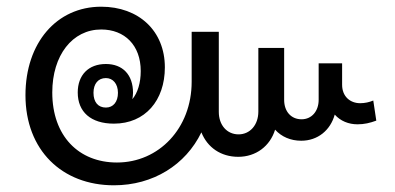

<svg xmlns="http://www.w3.org/2000/svg" viewBox="-20 -563 1178 573"><path d="M320 -10C437 -10 534 -71 581 -168C599 -123 639 -95 691 -95C744 -95 786 -127 801 -176C820 -155 847 -143 879 -143C928 -143 966 -174 979 -221C996 -202 1020 -192 1047 -192C1067 -192 1084 -196 1103 -203L1094 -263C1082 -258 1069 -255 1055 -255C1025 -255 1001 -275 1001 -310V-374H931V-265C931 -231 910 -207 880 -207C849 -207 828 -230 828 -265V-420H751V-230C751 -190 726 -162 692 -162C657 -162 633 -190 633 -229V-468H552V-319C552 -180 454 -78 329 -78C215 -78 136 -157 136 -287C136 -398 196 -475 282 -475C352 -475 400 -428 400 -351C400 -316 391 -286 375 -267C376 -273 377 -280 377 -286C377 -340 346 -372 296 -372C244 -372 212 -339 212 -287C212 -229 251 -194 320 -194C413 -194 472 -263 472 -362C472 -471 394 -543 282 -543C149 -543 56 -435 56 -279C56 -115 165 -10 320 -10ZM296 -242C273 -242 259 -258 259 -286C259 -313 273 -330 296 -330C317 -330 332 -313 332 -286C332 -259 318 -242 296 -242Z"/></svg>

Font: Noto Sans Lao Looped Condensed
Style: Regular
Weight: 400
Width: 3
Designer: Mark Frömberg, Ben Mitchell
Foundry: The Fontpad Ltd
Version: Version 1.002